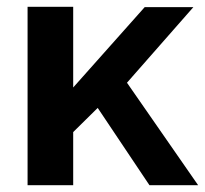

<svg xmlns="http://www.w3.org/2000/svg" viewBox="-20 -544 602 564"><path d="M419 0 267 -227 195 -156V0H61V-524H195V-287L405 -523H548L353 -301L562 0Z"/></svg>

Font: PTCRaleway
Style: Bold
Weight: 700
Designer: Matt McInerney, Pablo Impallari, Rodrigo Fuenzalida
Foundry: Matt McInerney, Pablo Impallari, Rodrigo Fuenzalida
Version: Version 3.000g; ttfautohint (v1.5) -l 8 -r 28 -G 28 -x 14 -D